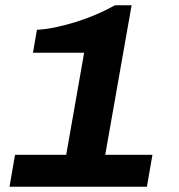

<svg xmlns="http://www.w3.org/2000/svg" viewBox="-20 -708 680 728"><path d="M16 0 37 -121H231L299 -508H105L120 -595Q155 -597 192.5 -605Q230 -613 268.5 -625Q307 -637 344.5 -653Q382 -669 416 -688H479L379 -121H558L537 0Z"/></svg>

Font: Archivo SemiExpanded
Style: Bold Italic
Weight: 700
Width: 6
Italic angle: -10°
Designer: Hector Gatti
Foundry: Omnibus-Type
Version: Version 2.001